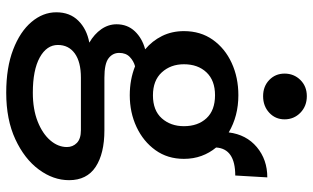

<svg xmlns="http://www.w3.org/2000/svg" viewBox="-214 -542 1006 617"><g transform="rotate(90 288.5 -233.0)"><path d="M285.5 -147.5Q235.5 -147.5 192.5 -164.5Q175.5 -160 162.5 -147.5Q149.5 -135 149.5 -113.5Q149.5 -92.5 167 -79.2Q184.5 -66 229 -66H398Q473 -66 515.8 -37.8Q558.5 -9.5 558.5 47.5Q558.5 98.5 524.2 144.8Q490 191 427 220.2Q364 249.5 277.5 249.5Q196.5 249.5 138.8 227.2Q81 205 50 168.2Q19 131.5 19 88.5Q19 45 46 17.8Q73 -9.5 116.5 -17.5Q89 -33.5 73.2 -56.2Q57.5 -79 57.5 -105Q57.5 -140 80 -163.8Q102.5 -187.5 138 -197Q111 -219.5 95.2 -251.2Q79.5 -283 79.5 -321.5Q79.5 -375 107.2 -414.2Q135 -453.5 181.8 -475Q228.5 -496.5 285.5 -496.5Q352.5 -496.5 405 -465.5Q412 -522 452.2 -555.8Q492.5 -589.5 549.5 -589.5L543.5 -486.5Q457.5 -486.5 453.5 -425Q471 -404 480.5 -378Q490 -352 490 -321.5Q490 -269 462 -230Q434 -191 387.5 -169.2Q341 -147.5 285.5 -147.5ZM286 -222Q334.5 -222 359.8 -250.5Q385 -279 385 -321.5Q385 -366.5 359.5 -394Q334 -421.5 285.5 -421.5Q238 -421.5 212 -394Q186 -366.5 186 -321.5Q186 -279 212 -250.5Q238 -222 286 -222ZM124 83.5Q124 119.5 164.2 141.8Q204.5 164 277.5 164Q330.5 164 369.8 148.5Q409 133 430.5 108Q452 83 452 54.5Q452 35.5 438.8 22.5Q425.5 9.5 398 9.5H229Q178.5 9.5 151.2 29.2Q124 49 124 83.5ZM288.5 -576Q257 -576 236.5 -595.8Q216 -615.5 216 -645Q216 -675 236.5 -695.8Q257 -716.5 288.5 -716.5Q320.5 -716.5 341.8 -695.8Q363 -675 363 -645Q363 -615.5 341.8 -595.8Q320.5 -576 288.5 -576Z"/></g></svg>

Font: Karla SemiBold
Style: Regular
Weight: 600
Designer: Jonathan Pinhorn
Version: Version 2.004; ttfautohint (v1.8.4.7-5d5b);gftools[0.9.33]